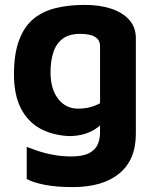

<svg xmlns="http://www.w3.org/2000/svg" viewBox="-20 -540 633 783"><path d="M260 15Q191 11 141.5 -17Q92 -45 64.5 -99.5Q37 -154 37 -237Q37 -321 58 -376.5Q79 -432 116.5 -463Q154 -494 207 -507Q260 -520 325 -520Q388 -520 435 -504Q482 -488 508 -458Q534 -428 534 -384V6Q534 59 517 99.5Q500 140 466.5 167.5Q433 195 385.5 209Q338 223 276 223Q209 223 161.5 213.5Q114 204 89 190V59Q104 65 133 75Q162 85 198 91.5Q234 98 270 98Q317 98 342.5 85Q368 72 378 50Q388 28 388 0V-82L417 -61Q401 -38 379 -21Q357 -4 327.5 5.5Q298 15 260 15ZM298 -97Q324 -97 346 -102.5Q368 -108 388 -119V-351Q388 -372 376 -383Q364 -394 346 -398Q328 -402 308 -402Q262 -402 235.5 -382Q209 -362 197.5 -326.5Q186 -291 186 -246Q186 -177 217 -137Q248 -97 298 -97Z"/></svg>

Font: Maven Pro
Style: Bold
Weight: 700
Designer: Joe Prince
Foundry: Joe Prince
Version: Version 2.103